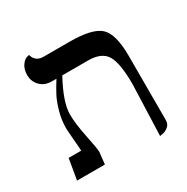

<svg xmlns="http://www.w3.org/2000/svg" viewBox="-135 -675 785 805"><g transform="rotate(-30 257.5 -272.5)"><path d="M415 12.2 423.8 -233.9Q423.8 -335.9 400.4 -374.5Q377 -413.1 312 -413.1H187Q133.3 -314.9 132.8 -255.9Q132.8 -210 147 -142.1Q161.1 -74.2 161.1 -58.1L154.8 0H20L37.1 -100.1H98.1Q97.2 -114.3 95 -141.1Q92.8 -168 91.3 -188Q89.8 -208 89.8 -211.9Q89.8 -252.9 101.1 -292Q112.3 -331.1 124.8 -355Q137.2 -378.9 158.7 -413.1H137.2Q102.1 -413.1 81.1 -434.6Q60.1 -456.1 60.1 -486.8Q60.1 -514.6 72 -532.2Q84 -549.8 96.7 -553.7L108.9 -557.1Q118.7 -520 158.2 -520H284.2Q394 -520 431.6 -485.1Q469.2 -450.2 469.2 -344.2V-33.2Q469.2 -14.2 455.6 -3.2Q441.9 7.8 428.7 9.8Z"/></g></svg>

Font: Linux Libertine
Style: Regular
Weight: 400
Designer: Philipp H. Poll
Foundry: Philipp H. Poll
Version: Version 5.3.0 ; ttfautohint (v0.9)